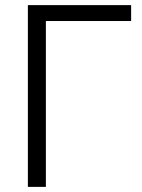

<svg xmlns="http://www.w3.org/2000/svg" viewBox="-20 -730 556 750"><path d="M88.9 0V-710H492.2V-647.9H159.2V0Z"/></svg>

Font: Rawline
Style: Regular
Weight: 400
Designer: Matt McInerney, Pablo Impallari, Rodrigo Fuenzalida
Foundry: Matt McInerney, Pablo Impallari, Rodrigo Fuenzalida
Version: Version 4.020;PS 004.020;hotconv 1.0.88;makeotf.lib2.5.64775